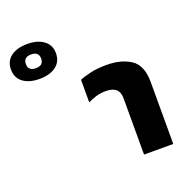

<svg xmlns="http://www.w3.org/2000/svg" viewBox="-451 -919 1033 1050"><g transform="rotate(-20 65.0 -393.5)"><path d="M211 0H381V-360Q381 -458 325.5 -494.5Q270 -531 185 -531Q131 -531 90 -521.5Q49 -512 27 -502V-371Q49 -382 75.5 -390Q102 -398 133 -398Q211 -398 211 -329ZM-183 -584Q-124 -584 -88 -610.5Q-52 -637 -52 -686Q-52 -734 -88 -760.5Q-124 -787 -183 -787Q-243 -787 -278.5 -760.5Q-314 -734 -314 -686Q-314 -637 -278.5 -610.5Q-243 -584 -183 -584ZM-183 -646Q-227 -646 -227 -686Q-227 -726 -183 -726Q-138 -726 -138 -686Q-138 -646 -183 -646Z"/></g></svg>

Font: Noto Sans Thai UI Extra
Style: Regular
Weight: 800
Designer: Monotype Design Team
Foundry: Monotype Imaging Inc.
Version: Version 1.901